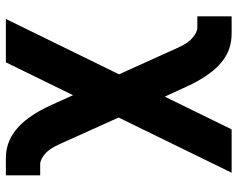

<svg xmlns="http://www.w3.org/2000/svg" viewBox="-96 -490 795 642"><g transform="rotate(-90 301.0 -169.5)"><path d="M43.9 208H189L298.3 -15.6L331.1 55.7C382.8 168.9 439.5 208 509.3 208H566.9V93.3H527.8C519 93.3 506.8 86.9 497.1 79.1C483.9 68.4 473.6 54.2 461.9 28.3L373 -168.5L558.1 -546.9H413.1L303.2 -322.3L270.5 -394.5C218.3 -510.3 157.2 -546.9 92.3 -546.9H35.2V-432.1H73.7C82.5 -432.1 94.7 -425.8 104.5 -418C117.7 -407.7 128.9 -391.1 139.6 -367.2L228.5 -169.9Z"/></g></svg>

Font: Hack
Style: Bold
Weight: 700
Monospace: yes
Designer: Christopher Simpkins
Foundry: Christopher Simpkins
Version: Version 2.010